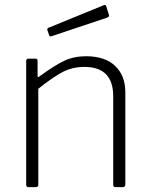

<svg xmlns="http://www.w3.org/2000/svg" viewBox="-20 -772 618 792"><path d="M88 -10C88 -3.3 91.3 0 98 0H127C134.3 0 138 -3.3 138 -10V-406C180 -439.3 214.2 -462.7 240.5 -476C266.8 -489.3 296 -496 328 -496C407.3 -496 447 -455.7 447 -375V-10C447 -3.3 450.3 0 457 0H486C493.3 0 497 -3.7 497 -11V-392C497 -437.3 483 -473.3 455 -500C427 -526.7 387 -540 335 -540C301.7 -540 271.8 -533.8 245.5 -521.5C219.2 -509.2 185 -487.7 143 -457C140.3 -454.3 138.3 -453.3 137 -454C135.7 -454.7 135 -456.7 135 -460V-521C135 -524.3 134.3 -526.7 133 -528C131.7 -529.3 129.3 -530 126 -530H97C91 -530 88 -526.7 88 -520ZM429 -712 418 -747C417.3 -749 416.2 -750.3 414.5 -751C412.8 -751.7 411 -751.7 409 -751L179 -657C176.3 -655.7 175 -653.3 175 -650C175 -648 175.3 -646.7 176 -646L182 -629C182.7 -624.3 185 -622 189 -622C191 -622 192.7 -622.3 194 -623L421 -699C427 -701 430 -704 430 -708Z"/></svg>

Font: Libre Franklin ExtraLight
Style: Regular
Weight: 275
Designer: Pablo Impallari, Rodrigo Fuenzalida
Foundry: Impallari Type
Version: Version 1.002; ttfautohint (v1.5)